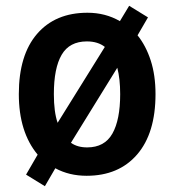

<svg xmlns="http://www.w3.org/2000/svg" viewBox="-20 -597 602 663"><path d="M517 -272Q517 -137 453.5 -63.5Q390 10 279 10Q219 10 171 -16L135 46L70 6L110 -63Q45 -141 45 -272Q45 -407 108 -480Q171 -553 282 -553Q344 -553 394 -524L426 -577L491 -537L455 -475Q484 -439 500.5 -388Q517 -337 517 -272ZM166 -272Q166 -210 179 -173L342 -435Q318 -454 280 -454Q220 -454 193 -408Q166 -362 166 -272ZM395 -272Q395 -325 385 -363L225 -104Q247 -88 281 -88Q341 -88 368 -135.5Q395 -183 395 -272Z"/></svg>

Font: Noto Sans SemiCondensed SemiBold
Style: Regular
Weight: 600
Width: 4
Designer: Monotype Design Team
Foundry: Monotype Imaging Inc.
Version: Version 2.013; ttfautohint (v1.8.4.7-5d5b)